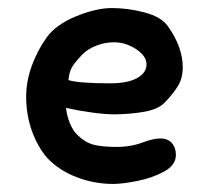

<svg xmlns="http://www.w3.org/2000/svg" viewBox="-20 -452 517 477"><path d="M96 -359Q119 -391 169 -411.5Q219 -432 258 -432Q298 -432 339.5 -421Q381 -410 397 -387Q434 -335 434 -285Q434 -258 422.5 -239Q411 -220 390 -198Q373 -180 336.5 -174Q300 -168 264 -168Q241 -168 208 -172.5Q175 -177 144 -184Q146 -164 154 -145Q162 -126 173 -116Q193 -97 214.5 -92Q236 -87 270 -87Q306 -87 337 -99Q362 -108 378 -108Q397 -108 407 -96.5Q417 -85 417 -67Q417 -42 388 -26Q359 -10 321.5 -2.5Q284 5 261 5Q214 5 170 -12Q126 -29 97 -60Q73 -88 59 -127.5Q45 -167 45 -212Q45 -250 59 -288.5Q73 -327 96 -359ZM183 -315Q165 -296 158.5 -284.5Q152 -273 150 -253Q175 -245 254 -245Q297 -245 320.5 -258Q344 -271 344 -292Q344 -313 318 -330Q292 -347 263 -347Q241 -347 219 -338.5Q197 -330 183 -315Z"/></svg>

Font: Itim
Style: Regular
Weight: 400
Designer: Suppakit Chalermlarp
Version: Version 1.002g